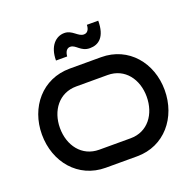

<svg xmlns="http://www.w3.org/2000/svg" viewBox="-128 -867 1016 1001"><g transform="rotate(-20 379.5 -367.0)"><path d="M720 -276C720 -427 619 -550 467 -550H293C140 -550 39 -427 39 -276C39 -124 140 0 293 0H467C619 0 720 -124 720 -276ZM620 -276C620 -179 563 -100 467 -100H293C197 -100 139 -179 139 -276C139 -372 197 -451 293 -451H467C563 -451 620 -372 620 -276ZM518 -734H455C455 -724 452 -692 424 -692C391 -692 374 -734 329 -734C282 -734 240 -694 240 -614H302C303 -623 306 -656 334 -656C365 -656 378 -614 429 -614C478 -614 518 -644 518 -734Z"/></g></svg>

Font: Bruno Ace SC
Style: Regular
Weight: 400
Designer: Astigmatic (AOETI)
Foundry: Astigmatic (AOETI)
Version: Version 1.000